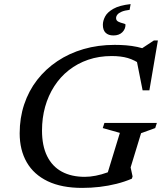

<svg xmlns="http://www.w3.org/2000/svg" viewBox="-20 -906 790 937"><path d="M394 -43Q419 -43 447.2 -48.5Q475.5 -54 502.8 -64Q530 -74 550.5 -87.5L496.5 -33.5L565 -257.5L481.5 -281L489.5 -306H745.5L737.5 -281L668.5 -256L617.5 -89L627 -45L623.5 -34Q588.5 -19 548.8 -9Q509 1 466.8 6Q424.5 11 381 11Q281 11 213 -21.5Q145 -54 110.5 -114Q76 -174 76 -255.5Q76 -330.5 98 -396.5Q120 -462.5 161.2 -515.8Q202.5 -569 260 -607.5Q317.5 -646 388 -666.5Q458.5 -687 539.5 -687Q568.5 -687 596 -684.8Q623.5 -682.5 649.8 -677Q676 -671.5 701.5 -661.5L659 -661L731 -708.5H750.5L709 -465H676L644.5 -623.5L672 -588.5Q637 -613 603.8 -622.8Q570.5 -632.5 525 -632.5Q463 -632.5 410.5 -614.5Q358 -596.5 316 -563.5Q274 -530.5 244.8 -485Q215.5 -439.5 200.2 -384.8Q185 -330 185 -269Q185 -194.5 210 -144Q235 -93.5 281.8 -68.2Q328.5 -43 394 -43ZM592.5 -785.5Q592.5 -764 576.8 -748.5Q561 -733 533.5 -733Q509 -733 495.5 -746Q482 -759 482 -785Q482 -804.5 493 -825.5Q504 -846.5 533.5 -863.2Q563 -880 617.5 -886L612.5 -858Q588 -855 573.5 -848.8Q559 -842.5 552.8 -834.5Q546.5 -826.5 546.5 -817.5Q546.5 -805.5 558 -800Q569.5 -794.5 581 -792Q592.5 -789.5 592.5 -785.5Z"/></svg>

Font: Newsreader 16pt Medium
Style: Italic
Weight: 500
Italic angle: -17°
Designer: Hugues Gentile
Foundry: Production Type
Version: Version 1.003